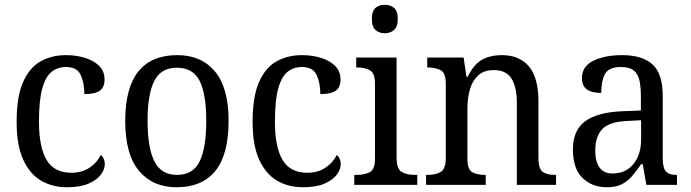

<svg xmlns="http://www.w3.org/2000/svg" viewBox="-20 -778 2908 808"><path d="M262 10Q200 10 152.5 -18Q105 -46 77.5 -106.5Q50 -167 50 -265Q50 -372 77.5 -433.5Q105 -495 152 -520.5Q199 -546 258 -546Q301 -546 338 -534.5Q375 -523 397.5 -500.5Q420 -478 420 -444Q420 -410 399.5 -396Q379 -382 335 -382Q335 -429 319.5 -462.5Q304 -496 258 -496Q223 -496 197.5 -476Q172 -456 158 -406Q144 -356 144 -266Q144 -159 176 -105Q208 -51 280 -51Q325 -51 357 -72.5Q389 -94 404 -126Q421 -112 421 -87Q421 -65 404 -42.5Q387 -20 352 -5Q317 10 262 10Z M723 10Q623 10 565 -59Q507 -128 507 -269Q507 -409 562.5 -477.5Q618 -546 726 -546Q827 -546 884.5 -477.5Q942 -409 942 -269Q942 -128 886.5 -59Q831 10 723 10ZM725 -42Q793 -42 820.5 -99.5Q848 -157 848 -269Q848 -381 820.5 -437Q793 -493 724 -493Q657 -493 629 -437Q601 -381 601 -269Q601 -157 629.5 -99.5Q658 -42 725 -42Z M1255 10Q1193 10 1145.5 -18Q1098 -46 1070.5 -106.5Q1043 -167 1043 -265Q1043 -372 1070.5 -433.5Q1098 -495 1145 -520.5Q1192 -546 1251 -546Q1294 -546 1331 -534.5Q1368 -523 1390.5 -500.5Q1413 -478 1413 -444Q1413 -410 1392.5 -396Q1372 -382 1328 -382Q1328 -429 1312.5 -462.5Q1297 -496 1251 -496Q1216 -496 1190.5 -476Q1165 -456 1151 -406Q1137 -356 1137 -266Q1137 -159 1169 -105Q1201 -51 1273 -51Q1318 -51 1350 -72.5Q1382 -94 1397 -126Q1414 -112 1414 -87Q1414 -65 1397 -42.5Q1380 -20 1345 -5Q1310 10 1255 10Z M1599 -638Q1576 -638 1560.5 -651.5Q1545 -665 1545 -698Q1545 -732 1560.5 -745Q1576 -758 1599 -758Q1622 -758 1638 -745Q1654 -732 1654 -698Q1654 -665 1638 -651.5Q1622 -638 1599 -638ZM1471 0V-42H1483Q1514 -42 1536 -53.5Q1558 -65 1558 -109V-426Q1558 -470 1537 -482Q1516 -494 1485 -494H1479V-536H1649V-114Q1649 -67 1670.5 -54.5Q1692 -42 1724 -42H1736V0Z M1773 0V-42H1781Q1812 -42 1834 -54Q1856 -66 1856 -114V-426Q1856 -471 1834.5 -482.5Q1813 -494 1783 -494H1778V-536H1931L1943 -455H1948Q1975 -509 2010 -527.5Q2045 -546 2092 -546Q2165 -546 2205.5 -499Q2246 -452 2246 -350V-114Q2246 -66 2265 -54Q2284 -42 2315 -42H2320V0H2155V-346Q2155 -410 2133 -446.5Q2111 -483 2058 -483Q2016 -483 1991.5 -460Q1967 -437 1957 -400Q1947 -363 1947 -320V-109Q1947 -64 1968 -53Q1989 -42 2019 -42H2024V0Z M2533 10Q2472 10 2431.5 -29Q2391 -68 2391 -150Q2391 -230 2443 -268Q2495 -306 2601 -310L2677 -313V-373Q2677 -410 2671.5 -437.5Q2666 -465 2648 -480.5Q2630 -496 2593 -496Q2541 -496 2525.5 -465.5Q2510 -435 2510 -387Q2470 -387 2449.5 -402Q2429 -417 2429 -450Q2429 -499 2477.5 -522.5Q2526 -546 2598 -546Q2683 -546 2726 -507Q2769 -468 2769 -373V-114Q2769 -72 2782 -57Q2795 -42 2826 -42H2829V0H2700L2685 -87H2678Q2659 -59 2640 -37Q2621 -15 2596.5 -2.5Q2572 10 2533 10ZM2558 -48Q2613 -48 2645.5 -87.5Q2678 -127 2678 -191V-272L2620 -269Q2544 -266 2514.5 -234.5Q2485 -203 2485 -145Q2485 -98 2503 -73Q2521 -48 2558 -48Z"/></svg>

Font: Noto Serif Sinhala SemiCondensed
Style: Regular
Weight: 400
Width: 4
Designer: Jelle Bosma - Monotype Design Team
Foundry: Monotype Imaging Inc.
Version: Version 2.007; ttfautohint (v1.8.4.7-5d5b)